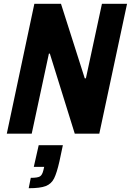

<svg xmlns="http://www.w3.org/2000/svg" viewBox="-20 -708 693 1017"><path d="M16 0 162 -688H303L429 -293H435L520 -688H653L506 0H376L244 -424H239L148 0ZM210 193 214 176H159L185 61H313L295 146Q281 208 266.5 237Q252 266 222.5 277.5Q193 289 132 289L143 234Q179 234 191.5 226.5Q204 219 210 193Z"/></svg>

Font: Saira Semi Condensed SemiBold
Style: Italic
Weight: 600
Width: 4
Italic angle: -12°
Designer: Hector Gatti with collaboration of the Omnibus-Type team
Foundry: Omnibus-Type
Version: Version 1.001; ttfautohint (v1.8)